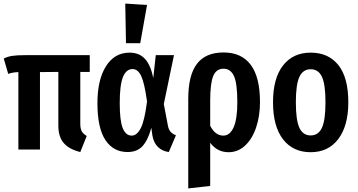

<svg xmlns="http://www.w3.org/2000/svg" viewBox="-20 -838 2006 1076"><path d="M430 -435V-145Q430 -117 438 -102.5Q446 -88 466 -76L430 14Q368 -1 337.5 -36Q307 -71 307 -134V-435L204 -434V0H83V-434Q64 -433 52.5 -431Q41 -429 26 -424L1 -510Q23 -521 49 -525Q75 -529 126 -529H483V-435Z M839 -401 853 -529H955L898 -255L921 -134Q925 -112 936 -99.5Q947 -87 966 -80L926 14Q889 9 865 -14.5Q841 -38 834 -79L828 -122Q810 -54 779.5 -20Q749 14 695 14Q615 14 570.5 -53.5Q526 -121 526 -260Q526 -391 574 -467Q622 -543 706 -543Q760 -543 792 -508.5Q824 -474 839 -401ZM651 -260Q651 -161 668 -119.5Q685 -78 718 -78Q747 -78 768.5 -119Q790 -160 804 -269Q790 -372 771.5 -411.5Q753 -451 723 -451Q687 -451 669 -406Q651 -361 651 -260ZM682 -818 804 -810 766 -596H686Z M1437 -266Q1437 -188 1415.5 -124Q1394 -60 1354 -22.5Q1314 15 1261 15Q1197 15 1158 -38V204L1035 218V-284Q1035 -416 1083.5 -480Q1132 -544 1233 -544Q1333 -544 1385 -475Q1437 -406 1437 -266ZM1310 -265Q1310 -371 1291 -412Q1272 -453 1233 -453Q1192 -453 1175 -412Q1158 -371 1158 -274V-133Q1186 -78 1232 -78Q1268 -78 1289 -124Q1310 -170 1310 -265Z M1932 -265Q1932 -133 1876 -59Q1820 15 1721 15Q1622 15 1566 -57.5Q1510 -130 1510 -265Q1510 -399 1566 -471Q1622 -543 1721 -543Q1821 -543 1876.5 -473Q1932 -403 1932 -265ZM1638 -265Q1638 -164 1658 -121.5Q1678 -79 1721 -79Q1764 -79 1784 -121.5Q1804 -164 1804 -265Q1804 -366 1784 -408Q1764 -450 1721 -450Q1678 -450 1658 -407.5Q1638 -365 1638 -265Z"/></svg>

Font: Fira Sans Extra Condensed Medium
Style: Regular
Weight: 500
Width: 1
Designer: Carrois Corporate & Edenspiekermann AG
Foundry: Carrois Corporate GbR & Edenspiekermann AG
Version: Version 4.203